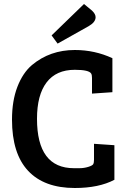

<svg xmlns="http://www.w3.org/2000/svg" viewBox="-20 -927 642 960"><path d="M436 -559Q425 -578 354 -578Q261 -578 213 -515Q165 -452 165 -333Q165 -86 350 -86Q353 -86 376.5 -86Q400 -86 421 -92.5Q442 -99 446 -106Q450 -113 450 -128V-208L552 -201V-28Q474 13 354 13Q201 13 120.5 -73Q40 -159 40 -329Q40 -423 67 -493Q94 -563 140 -602Q230 -677 354 -677Q454 -677 542 -636V-466L440 -459V-537Q440 -552 436 -559ZM238 -750 400 -907 440 -874Q458 -857 458 -841Q458 -816 423 -796L268 -709Z"/></svg>

Font: Bree Serif
Style: Regular
Weight: 400
Designer: Veronika Burian, Jos Scaglione
Foundry: TypeTogether
Version: Version 1.002